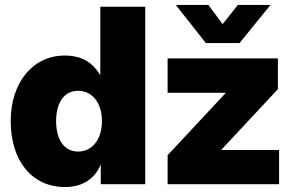

<svg xmlns="http://www.w3.org/2000/svg" viewBox="-20 -755 1211 787"><path d="M246.6 11.7C314.9 11.7 367.7 -19.5 392.6 -80.1H393.1V0H575.2V-727.5H391.1V-447.3H390.6C357.9 -502 311.5 -527.3 244.6 -527.3C114.7 -527.3 23.9 -416.5 23.9 -258.8C23.9 -95.2 111.3 11.7 246.6 11.7ZM300.3 -133.8C243.2 -133.8 210 -182.1 210 -258.8C210 -335 243.2 -382.8 300.3 -382.8C357.4 -382.8 397.9 -334 397.9 -258.8C397.9 -183.1 357.4 -133.8 300.3 -133.8ZM667 0H1124V-140.1H887.2V-141.1L1119.1 -389.6V-515.6H667V-374.5H904.8V-373.5L667 -118.7ZM834 -734.9H700.7V-734.4L823.7 -578.6H961.9L1088.4 -734.4V-734.9H955.1L892.6 -656.2Z"/></svg>

Font: Raveo Display Display ExtraBold
Style: Regular
Weight: 800
Designer: Jakub Foglar, Rasmus Andersson (Inter)
Foundry: Jakubfoglar.com
Version: Version 1.100;Glyphs 3.2.3 (3260)